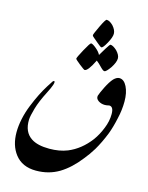

<svg xmlns="http://www.w3.org/2000/svg" viewBox="-155 -875 989 1287"><g transform="rotate(15 339.0 -232.0)"><path d="M677.7 -283.2Q677.7 -224.6 663.1 -163.1Q649.9 -101.1 631.3 -51.3Q603.5 18.6 571.3 73.2Q544.9 116.7 514.2 153.8Q452.6 232.9 383.3 274.9Q312 317.4 223.6 317.4Q127 317.4 77.1 252Q31.7 192.9 31.7 102.1Q31.7 58.6 42 9.5Q52.2 -39.6 72 -88.9Q91.8 -138.2 111.1 -176.8Q130.4 -215.3 150.9 -247.8Q171.4 -280.3 177.2 -288.6Q184.6 -297.4 189 -293.5Q199.2 -283.2 161.1 -209.2Q123 -135.3 107.4 -80.8Q91.8 -26.4 90.8 -1.5Q87.9 85 146 123Q189.9 152.3 272 152.3Q342.3 152.3 397 130.4Q482.9 95.2 545.9 11.7Q575.7 -29.3 595.7 -80.6Q616.2 -130.9 616.2 -180.2Q616.2 -231.9 585.9 -231.9Q568.4 -227.5 556.2 -227.5Q530.3 -227.5 510.7 -240.7Q490.2 -254.9 494.6 -275.4Q501 -295.9 522.7 -339.4Q544.4 -382.8 565.4 -406.2Q585.9 -426.8 604.5 -426.8Q636.7 -426.8 657.2 -385.7Q677.7 -344.7 677.7 -283.2ZM291 -478Q291 -486.8 322.3 -544.2Q353.5 -601.6 360.8 -602.5Q372.6 -602.5 397.7 -581.3Q422.9 -560.1 431.6 -541Q447.8 -567.4 462.4 -592.3Q483.9 -627.4 488.8 -627.4Q506.3 -627.4 533.7 -602.5Q560.1 -574.7 560.1 -551.3Q560.1 -524.4 533.7 -483.9Q506.3 -445.3 494.6 -445.3Q485.4 -445.3 467.8 -463.4Q443.4 -489.3 427.2 -501Q387.2 -418.9 364.3 -418.9Q359.4 -418.9 325.2 -446Q291 -473.1 291 -478ZM357.9 -659.7Q357.9 -667 385 -724.1Q412.1 -781.2 420.9 -782.2Q441.4 -782.2 466.3 -757.3Q491.2 -729.5 491.2 -703.6Q491.2 -679.7 468 -637.2Q444.8 -594.7 434.1 -594.7Q427.2 -594.7 404.5 -614.7Q381.8 -634.8 369.9 -643.6Q357.9 -652.3 357.9 -659.7Z"/></g></svg>

Font: IranNastaliq
Style: Regular
Weight: 400
Designer: Hossein Zahedi
Version: Version 1.5